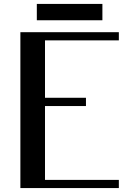

<svg xmlns="http://www.w3.org/2000/svg" viewBox="-20 -955 707 975"><path d="M500 -935.1V-852.1H167V-935.1ZM83.5 -791.5H583.5V-750H208.5V-458.5H416.5V-416.5H208.5V-41.5H583.5V0H83.5Z"/></svg>

Font: Resagnicto
Style: Bold
Weight: 700
Version: Version 0.9991